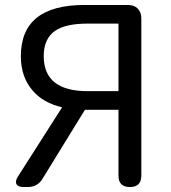

<svg xmlns="http://www.w3.org/2000/svg" viewBox="-20 -753 689 773"><path d="M75 0Q53 0 46.5 -11.5Q40 -23 52 -42L230 -321Q153 -339 111 -389Q64 -443 64 -527Q64 -733 320 -733H434H495Q520 -733 534.5 -718.5Q549 -704 549 -679V-46Q549 0 503 0Q457 0 457 -46V-311H322L151 -33Q131 0 92 0ZM333 -386H395H457V-658H333Q244 -658 202 -629Q156 -597 156 -527Q156 -386 333 -386Z"/></svg>

Font: GenSenRounded TW R
Style: Regular
Weight: 400
Version: Version 1.501;PS 1;hotconv 16.6.51;makeotf.lib2.5.65220